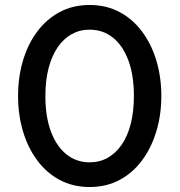

<svg xmlns="http://www.w3.org/2000/svg" viewBox="-20 -735 720 770"><path d="M339.5 15Q272.5 15 219.2 -13.5Q166 -42 128.8 -92.5Q91.5 -143 72 -209Q52.5 -275 52.5 -350Q52.5 -425.5 72 -491.5Q91.5 -557.5 128.8 -607.8Q166 -658 219.2 -686.5Q272.5 -715 339.5 -715Q406.5 -715 459.8 -686.5Q513 -658 550.2 -607.8Q587.5 -557.5 607.2 -491.5Q627 -425.5 627 -350Q627 -275 607.2 -209Q587.5 -143 550.2 -92.5Q513 -42 459.8 -13.5Q406.5 15 339.5 15ZM339.5 -84Q379.5 -84 412 -102.2Q444.5 -120.5 468.2 -155Q492 -189.5 504.5 -238.8Q517 -288 517 -350Q517 -433 494.8 -492.8Q472.5 -552.5 432.8 -584.2Q393 -616 339.5 -616Q300 -616 267.2 -597.8Q234.5 -579.5 211 -545Q187.5 -510.5 174.8 -461.5Q162 -412.5 162 -350Q162 -267 184.2 -207.5Q206.5 -148 246.5 -116Q286.5 -84 339.5 -84Z"/></svg>

Font: Geologica Thin Cursive
Style: Regular
Weight: 400
Version: Version 1.010;gftools[0.9.28]